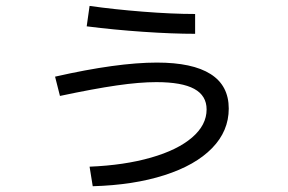

<svg xmlns="http://www.w3.org/2000/svg" viewBox="-20 -608 978 652"><path d="M492.7 -72.8C432.5 -55.5 363 -45.2 284.2 -42L294.9 24.4C387.4 21.8 468.6 9.3 538.6 -13.2C608.6 -35.6 662.4 -66.2 700.2 -105C738 -143.7 756.8 -188.5 756.8 -239.3C756.8 -291.3 736.3 -330.4 695.3 -356.4C654.3 -382.5 593.4 -395.5 512.7 -395.5C422.9 -395.5 307.6 -379.6 167 -347.7L183.6 -282.2C260.4 -298.5 324.7 -310.4 376.5 -317.9C428.2 -325.4 473 -329.1 510.7 -329.1C568.7 -329.1 611.7 -321.5 639.6 -306.2C667.6 -290.9 681.6 -267.6 681.6 -236.3C681.6 -201.2 665.2 -169.4 632.3 -141.1C599.4 -112.8 552.9 -90 492.7 -72.8ZM466.3 -500C533 -495.4 591.8 -493.2 642.6 -493.2V-560.5C589.8 -560.5 530.6 -563.2 464.8 -568.4C399.1 -573.6 338.9 -580.1 284.2 -587.9L274.4 -518.6C335.6 -510.7 399.6 -504.6 466.3 -500Z"/></svg>

Font: Pretendard Variable
Style: Regular
Weight: 400
Designer: Base glyphs from Inter by Rasmus Andersson; Hangeul glyphs from Noto Sans CJK(Source Han Sans) by Jang Soo-young and Kan
Foundry: Kil Hyung-jin
Version: Version 1.309;Glyphs 3.2 (3225)